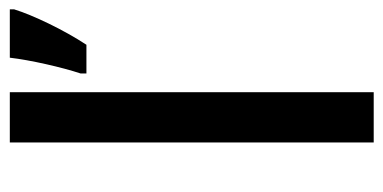

<svg xmlns="http://www.w3.org/2000/svg" viewBox="-220 -580 800 401"><g transform="rotate(-90 180.5 -380.0)"><path d="M188 0V-760H83V0ZM361 -751V-760H260C255 -717 240 -651 227 -612V-600H287C318 -647 349 -712 361 -751Z"/></g></svg>

Font: Noto Sans Medefaidrin Medium
Style: Regular
Weight: 500
Designer: Dalton Maag Ltd
Foundry: Dalton Maag Ltd
Version: Version 1.002